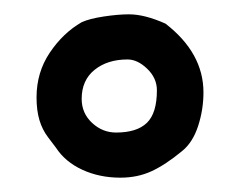

<svg xmlns="http://www.w3.org/2000/svg" viewBox="-20 -657 335 268"><path d="M234 -446Q211 -427 191.5 -418Q172 -409 148 -409Q119 -409 95 -420Q71 -431 58 -451Q55 -455 47 -465.5Q39 -476 35 -489.5Q31 -503 31 -521Q31 -556 49.5 -583.5Q68 -611 94 -626Q105 -631 125 -634Q145 -637 160 -637Q182 -637 211 -624Q264 -583 264 -528Q264 -504 256.5 -481Q249 -458 234 -446ZM142 -472Q171 -472 185 -485.5Q199 -499 199 -531Q199 -548 185.5 -561Q172 -574 158 -574Q130 -574 112 -559.5Q94 -545 94 -519Q94 -499 108.5 -485.5Q123 -472 142 -472Z"/></svg>

Font: Itim
Style: Regular
Weight: 400
Designer: Suppakit Chalermlarp
Version: Version 1.002g